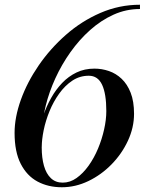

<svg xmlns="http://www.w3.org/2000/svg" viewBox="-20 -780 614 810"><path d="M241 10Q183.5 10 138.5 -14Q93.5 -38 67.5 -88.8Q41.5 -139.5 41.5 -219.5Q41.5 -285 68 -359Q94.5 -433 143.2 -504Q192 -575 258 -633Q324 -691 403.5 -725.5Q483 -760 570.5 -760V-742Q512 -742 459.2 -718.2Q406.5 -694.5 360.5 -653.5Q314.5 -612.5 277.2 -560Q240 -507.5 213.5 -449.5Q187 -391.5 172.8 -333.8Q158.5 -276 158.5 -225L156 -157.5Q156 -114 165.5 -80.5Q175 -47 194.8 -28.2Q214.5 -9.5 244.5 -9.5Q275.5 -9.5 303 -29Q330.5 -48.5 353.8 -81Q377 -113.5 393.5 -153Q410 -192.5 419.2 -233.8Q428.5 -275 428.5 -311.5Q428.5 -384 410.8 -422.2Q393 -460.5 354.5 -460.5Q316.5 -460.5 285.2 -439.8Q254 -419 229.8 -385.2Q205.5 -351.5 189 -311.2Q172.5 -271 164.2 -230.5Q156 -190 156 -157.5H138.5Q138.5 -186.5 144.5 -222Q150.5 -257.5 163.5 -295Q176.5 -332.5 196 -367.2Q215.5 -402 242.2 -430Q269 -458 302.8 -474.2Q336.5 -490.5 378.5 -490.5Q410 -490.5 439.8 -480.2Q469.5 -470 493.2 -447.5Q517 -425 531.2 -388.8Q545.5 -352.5 545.5 -300Q545.5 -242 519.8 -186.5Q494 -131 450.8 -86.8Q407.5 -42.5 353 -16.2Q298.5 10 241 10Z"/></svg>

Font: Bodoni Moda 11pt Medium
Style: Italic
Weight: 500
Italic angle: -13°
Designer: Owen Earl
Foundry: indestructible type
Version: Version 2.004